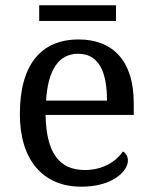

<svg xmlns="http://www.w3.org/2000/svg" viewBox="-20 -695 575 725"><path d="M128 -616H418V-675H128ZM287 10C406 10 463 -49 463 -89C463 -106 453 -119 444 -123C420 -87 370 -53 301 -53C205 -53 155 -115 152 -261H485V-307C485 -465 406 -546 277 -546C135 -546 55 -451 55 -264C55 -91 142 10 287 10ZM384 -315H154C161 -430 201 -492 275 -492C355 -492 384 -421 384 -315Z"/></svg>

Font: Noto Fangsong KSS Vertical
Style: Regular
Weight: 400
Designer: LIU Zhao, ZHANG Congyu, Kushim JIANG
Foundry: Guyu Beijing Co. Ltd.
Version: Version 1.000;November 16, 2022;FontCreator 11.5.0.2427 64-b